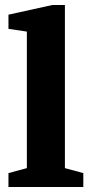

<svg xmlns="http://www.w3.org/2000/svg" viewBox="-20 -752 371 772"><path d="M14 0V-56L88 -76V-625L14 -636V-693L191 -732H241V-76L315 -56V0Z"/></svg>

Font: Manuale ExtraBold
Style: Regular
Weight: 800
Version: Version 1.002